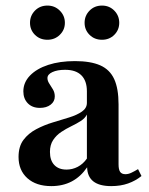

<svg xmlns="http://www.w3.org/2000/svg" viewBox="-20 -643 524 675"><path d="M160.5 11.3Q107.3 11.3 76.2 -16.5Q45.2 -44.4 45.2 -91.1Q45.2 -128.2 62.5 -151.2Q79.8 -174.2 107.3 -188.7Q134.7 -203.2 165.3 -212.5Q196 -221.8 223.4 -230.2Q250.8 -238.7 268.1 -250.8Q285.5 -262.9 285.5 -281.5V-321.8Q285.5 -358.9 266.1 -378.2Q246.8 -397.6 208.9 -397.6Q181.5 -397.6 164.1 -389.5Q146.8 -381.5 146.8 -368.5Q146.8 -358.9 153.2 -349.2Q159.7 -339.5 166.1 -328.6Q172.6 -317.7 172.6 -304Q172.6 -286.3 158.1 -275Q143.5 -263.7 120.2 -263.7Q93.5 -263.7 77.8 -279.8Q62.1 -296 62.1 -321.8Q62.1 -353.2 85.5 -377.4Q108.9 -401.6 149.6 -414.9Q190.3 -428.2 243.5 -428.2Q298.4 -428.2 332.3 -413.3Q366.1 -398.4 381.5 -364.9Q396.8 -331.5 396.8 -275.8V-65.3Q396.8 -46.8 402.4 -38.7Q408.1 -30.6 421 -30.6Q431.5 -30.6 442.3 -35.9Q453.2 -41.1 465.3 -48.4L477.4 -24.2Q456.5 -7.3 430.2 2Q404 11.3 371 11.3Q287.9 11.3 286.3 -54.8Q263.7 -21.8 232.3 -5.2Q200.8 11.3 160.5 11.3ZM213.7 -46.8Q234.7 -46.8 253.2 -56.5Q271.8 -66.1 285.5 -85.5V-240.3Q279 -227.4 264.1 -217.7Q249.2 -208.1 230.6 -199.2Q212.1 -190.3 195.2 -179Q178.2 -167.7 166.9 -150.8Q155.6 -133.9 155.6 -108.9Q155.6 -79 171 -62.9Q186.3 -46.8 213.7 -46.8ZM338.7 -503.2Q312.1 -503.2 294.8 -520.6Q277.4 -537.9 277.4 -562.9Q277.4 -587.9 294.8 -605.6Q312.1 -623.4 338.7 -623.4Q364.5 -623.4 381.9 -605.6Q399.2 -587.9 399.2 -562.9Q399.2 -537.9 381.9 -520.6Q364.5 -503.2 338.7 -503.2ZM146.8 -503.2Q120.2 -503.2 102.8 -520.6Q85.5 -537.9 85.5 -562.9Q85.5 -587.9 102.8 -605.6Q120.2 -623.4 146.8 -623.4Q172.6 -623.4 190.3 -605.6Q208.1 -587.9 208.1 -562.9Q208.1 -537.9 190.3 -520.6Q172.6 -503.2 146.8 -503.2Z"/></svg>

Font: Playfair
Style: Bold
Weight: 700
Designer: Claus Eggers Sørensen
Foundry: Claus Eggers Sørensen
Version: Version 2.001;gftools[0.9.30]